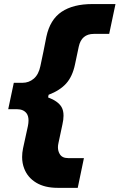

<svg xmlns="http://www.w3.org/2000/svg" viewBox="-20 -799 589 946"><path d="M264 126.5Q200.5 126.5 158.5 101.2Q116.5 76 99.5 32Q89 5.5 89 -25.5Q89 -46 93.5 -68Q99.5 -95.5 105.5 -123Q111.5 -150.5 117.5 -178Q120.5 -193 120.5 -205.5Q120.5 -227.5 111 -240.5Q95.5 -261 63 -261H20.5L48 -391H90.5Q122.5 -391 146.5 -411.5Q170.5 -432 179 -473.5Q187 -510.5 194.2 -545.8Q201.5 -581 208.5 -618Q226.5 -702.5 283.5 -740.8Q340.5 -779 434.5 -779H549L518 -632H442.5Q381.5 -632 368 -569L349.5 -481.5Q337 -422 306.2 -387.8Q275.5 -353.5 219.5 -332L217 -319Q265.5 -301 283 -272Q293 -255 293 -229Q293 -209.5 287.5 -185.5L268 -94Q265.5 -83 265.5 -73.5Q265.5 -55.5 273.5 -41.5Q285 -20 315.5 -20H393.5L363 126.5Z"/></svg>

Font: Heraclito ExtraBold
Style: Italic
Weight: 800
Italic angle: -12°
Designer: Kostas Bartsokas (font) & Cristiano Sobral (main changes)
Foundry: Kostas Bartsokas (font) & Cristiano Sobral (main changes)
Version: Version 1.00;July 8, 2020;FontCreator 13.0.0.2655 64-bit